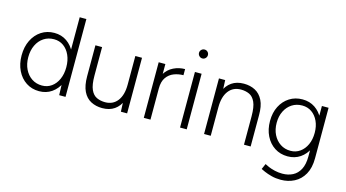

<svg xmlns="http://www.w3.org/2000/svg" viewBox="-96 -1083 3006 1668"><g transform="rotate(15 1407.0 -249.0)"><path d="M450 0 447 -93V-700H507V0ZM271 12Q205 12 154 -21.5Q103 -55 74 -114.5Q45 -174 45 -250Q45 -327 74 -386Q103 -445 154 -478.5Q205 -512 271 -512Q335 -512 383.5 -478.5Q432 -445 459.5 -386Q487 -327 487 -250Q487 -174 459.5 -114.5Q432 -55 383.5 -21.5Q335 12 271 12ZM283 -42Q331 -42 368 -68.5Q405 -95 426 -142Q447 -189 447 -250Q447 -311 426 -358Q405 -405 368 -431.5Q331 -458 282 -458Q230 -458 190 -431.5Q150 -405 127.5 -358Q105 -311 105 -250Q105 -189 128 -142Q151 -95 191 -68.5Q231 -42 283 -42Z M1005 0 1001 -92V-500H1061V0ZM642 -244V-500H702V-244ZM702 -244Q702 -161 721.5 -118Q741 -75 775 -59.5Q809 -44 850 -44Q921 -44 961 -96.5Q1001 -149 1001 -243H1038Q1038 -163 1015 -106Q992 -49 948 -18.5Q904 12 839 12Q782 12 737 -11.5Q692 -35 667 -86.5Q642 -138 642 -221V-244Z M1236 -274Q1236 -355 1266.5 -405Q1297 -455 1345.5 -478.5Q1394 -502 1448 -502V-447Q1404 -447 1363.5 -431.5Q1323 -416 1297 -379.5Q1271 -343 1271 -280ZM1211 0V-500H1271V0Z M1537 0V-500H1597V0ZM1568 -630Q1552 -630 1540 -642Q1528 -654 1528 -670Q1528 -687 1540 -698.5Q1552 -710 1568 -710Q1585 -710 1596.5 -698.5Q1608 -687 1608 -670Q1608 -654 1596.5 -642Q1585 -630 1568 -630Z M1753 0V-500H1809L1813 -408V0ZM2112 0V-256H2172V0ZM2112 -256Q2112 -339 2092.5 -382Q2073 -425 2039.5 -440.5Q2006 -456 1964 -456Q1893 -456 1853 -403.5Q1813 -351 1813 -257H1776Q1776 -337 1799 -394Q1822 -451 1866.5 -481.5Q1911 -512 1975 -512Q2033 -512 2077.5 -488.5Q2122 -465 2147.5 -414Q2173 -363 2172 -279V-256Z M2498 212Q2453 212 2415 202Q2377 192 2351 180.5Q2325 169 2315 164L2337 114Q2349 121 2373.5 131.5Q2398 142 2430.5 149.5Q2463 157 2498 157Q2550 157 2591 136Q2632 115 2655.5 70Q2679 25 2679 -46V-500H2739V-46Q2739 41 2706.5 98.5Q2674 156 2619 184Q2564 212 2498 212ZM2503 0Q2437 0 2386 -33Q2335 -66 2306 -124.5Q2277 -183 2277 -258Q2277 -333 2306 -390Q2335 -447 2386 -479.5Q2437 -512 2503 -512Q2567 -512 2615.5 -479.5Q2664 -447 2691.5 -390Q2719 -333 2719 -258Q2719 -183 2691.5 -124.5Q2664 -66 2615.5 -33Q2567 0 2503 0ZM2515 -53Q2563 -53 2600 -79.5Q2637 -106 2658 -152Q2679 -198 2679 -258Q2679 -317 2658 -362.5Q2637 -408 2600 -434Q2563 -460 2514 -460Q2462 -460 2422 -434Q2382 -408 2359.5 -362.5Q2337 -317 2337 -258Q2337 -198 2360 -152Q2383 -106 2423 -79.5Q2463 -53 2515 -53Z"/></g></svg>

Font: Figtree Light Light
Style: Regular
Weight: 300
Version: Version 2.001;gftools[0.9.30]